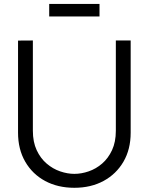

<svg xmlns="http://www.w3.org/2000/svg" viewBox="-20 -922 742 958"><path d="M225.5 -840V-902.5H476.5V-840ZM351 15Q268.5 15 205.2 -19Q142 -53 106 -115Q70 -177 70 -260V-719.5L144 -720V-269.5Q144 -213.5 163 -172.8Q182 -132 212.8 -105.8Q243.5 -79.5 280 -67Q316.5 -54.5 351 -54.5Q386 -54.5 422.5 -67Q459 -79.5 489.5 -105.8Q520 -132 539 -172.8Q558 -213.5 558 -269.5V-720H632V-260Q632 -177 596 -115.2Q560 -53.5 496.8 -19.2Q433.5 15 351 15Z"/></svg>

Font: Manrope ExtraLight
Style: Regular
Weight: 400
Version: Version 4.504